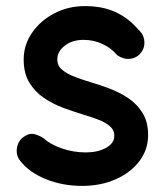

<svg xmlns="http://www.w3.org/2000/svg" viewBox="-20 -565 538 633"><path d="M443.8 -390.1Q429.7 -373 408.2 -371.1Q386.7 -369.1 366.7 -382.8Q346.2 -407.2 316.9 -420.4Q287.6 -433.6 255.9 -433.6Q218.8 -433.6 193.8 -414.6Q168.9 -395.5 168.9 -368.7Q168.9 -348.6 184.6 -335.2Q200.2 -321.8 225.1 -312.3Q250 -302.7 277.3 -294.4Q307.6 -285.6 340.8 -273.2Q374 -260.7 402.8 -241.5Q431.6 -222.2 450 -192.6Q468.3 -163.1 468.3 -119.6Q468.3 -71.8 439.5 -33.7Q410.6 4.4 361.3 26.1Q312 47.9 250.5 47.9Q185.5 47.9 129.9 25.1Q74.2 2.4 43.9 -38.1Q31.7 -57.1 36.4 -79.8Q41 -102.5 59.6 -114.7Q78.1 -127.4 95.2 -122.3Q112.3 -117.2 124 -108.9Q145 -89.4 183.3 -75.9Q221.7 -62.5 263.2 -62.5Q302.2 -62.5 329.6 -77.6Q356.9 -92.8 356.9 -117.2Q356.9 -136.7 341.8 -149.4Q326.7 -162.1 302.7 -171.1Q278.8 -180.2 252 -188Q221.7 -197.3 188 -209.7Q154.3 -222.2 124.8 -242.2Q95.2 -262.2 76.7 -292.7Q58.1 -323.2 58.1 -368.7Q58.1 -417 85.7 -457Q113.3 -497.1 159.2 -521Q205.1 -544.9 259.8 -544.9Q318.8 -544.9 361.6 -524.9Q404.3 -504.9 436 -467.3Q453.6 -452.6 455.8 -429.9Q458 -407.2 443.8 -390.1Z"/></svg>

Font: Mikhak-FD SemiBold
Style: Regular
Weight: 600
Designer: Amin Abedi
Version: Version 3.2